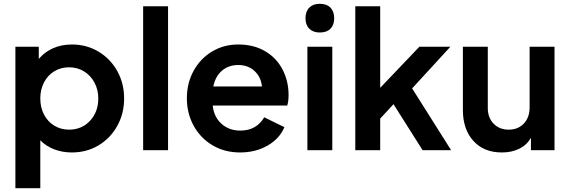

<svg xmlns="http://www.w3.org/2000/svg" viewBox="-20 -790 2998 1010"><path d="M61 -544H184V-480Q214 -516 258.5 -536Q303 -556 359 -556Q435 -556 498 -518.5Q561 -481 597 -416Q633 -351 633 -272Q633 -193 597 -128Q561 -63 498.5 -25.5Q436 12 358 12Q308 12 265 -4.5Q222 -21 192 -52V200H61ZM343 -108Q410 -108 453.5 -154.5Q497 -201 497 -272Q497 -318 477 -355.5Q457 -393 422 -414.5Q387 -436 343 -436Q300 -436 265.5 -415Q231 -394 211.5 -356.5Q192 -319 192 -272Q192 -225 211.5 -187.5Q231 -150 265.5 -129Q300 -108 343 -108Z M733 -757H864V0H733Z M963 -273Q963 -353 998.5 -417.5Q1034 -482 1095.5 -519Q1157 -556 1233 -556Q1315 -556 1375 -520.5Q1435 -485 1466.5 -424Q1498 -363 1498 -290Q1498 -256 1491 -235H1099Q1105 -175 1145 -139Q1185 -103 1244 -103Q1288 -103 1319.5 -121.5Q1351 -140 1370 -173L1476 -121Q1451 -61 1388 -24.5Q1325 12 1243 12Q1161 12 1097.5 -26Q1034 -64 998.5 -129Q963 -194 963 -273ZM1358 -335Q1353 -385 1319 -416.5Q1285 -448 1233 -448Q1183 -448 1148 -418.5Q1113 -389 1102 -335Z M1597 -544H1728V0H1597ZM1662 -770Q1698 -770 1718 -750Q1738 -730 1738 -694Q1738 -659 1718.5 -639Q1699 -619 1662 -619Q1627 -619 1607 -639Q1587 -659 1587 -694Q1587 -730 1607 -750Q1627 -770 1662 -770Z M1849 -757H1980V-328L2186 -544H2349L2148 -325L2353 0H2203L2050 -242L1980 -166V0H1849Z M2415 -211V-544H2546V-222Q2546 -171 2576.5 -139.5Q2607 -108 2656 -108Q2705 -108 2735.5 -140Q2766 -172 2766 -225V-544H2897V0H2773V-65Q2751 -27 2711.5 -7.5Q2672 12 2620 12Q2525 12 2470 -49Q2415 -110 2415 -211Z"/></svg>

Font: Eudoxus Sans
Style: Bold
Weight: 700
Designer: Stijn de Vries
Foundry: tokotype
Version: Version 2.005